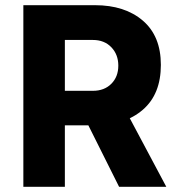

<svg xmlns="http://www.w3.org/2000/svg" viewBox="-20 -720 686 740"><path d="M70 0V-700H346Q461 -700 530.5 -640.5Q600 -581 600 -470Q600 -357 530.5 -297Q461 -237 346 -237H143V-370H338Q382 -370 409 -397Q436 -424 436 -467Q436 -510 409 -538Q382 -566 338 -566H164L230 -626V0ZM439 0 286 -306H458L621 0Z"/></svg>

Font: SUSE ExtraBold
Style: Regular
Weight: 800
Designer: Rene Bieder
Foundry: SUSE
Version: Version 1.000